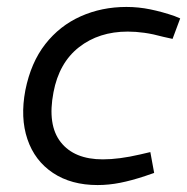

<svg xmlns="http://www.w3.org/2000/svg" viewBox="-20 -526 539 553"><path d="M261 7Q185 7 132.5 -28Q80 -63 59 -125Q38 -187 53 -266Q69 -346 110.5 -399Q152 -452 212.5 -479Q273 -506 344 -506Q379 -506 413 -499Q447 -492 482 -480L499 -473L477 -414L450 -420Q421 -428 396 -431.5Q371 -435 348 -435Q265 -435 207.5 -390Q150 -345 134 -260Q116 -166 155 -116.5Q194 -67 276 -67Q323 -67 383 -81L413 -88L424 -28L398 -19Q359 -6 326 0.5Q293 7 261 7Z"/></svg>

Font: REM Light
Style: Italic
Weight: 300
Italic angle: -11°
Designer: Octavio Pardo
Foundry: Ashler Design
Version: Version 1.005;gftools[0.9.28]